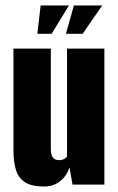

<svg xmlns="http://www.w3.org/2000/svg" viewBox="-20 -672 431 699"><path d="M141 7Q95 7 71 -8.5Q47 -24 38 -53.5Q29 -83 29 -124V-495H165V-130Q165 -118 167.5 -109Q170 -100 176.5 -94.5Q183 -89 195 -89Q203 -89 208.5 -91Q214 -93 218 -96Q222 -99 224 -102V-495H360V0H244L233 -63Q224 -33 199.5 -13Q175 7 141 7ZM116 -549 128 -652H231L168 -549ZM220 -549 249 -652H352L281 -549Z"/></svg>

Font: Alumni Sans ExtraBold
Style: Regular
Weight: 800
Designer: Robert E. Leuschke
Foundry: Robert E. Leuschke
Version: Version 1.018